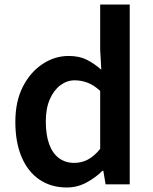

<svg xmlns="http://www.w3.org/2000/svg" viewBox="-20 -817 677 851"><path d="M276 14Q207 14 155.5 -20.5Q104 -55 76 -120.5Q48 -186 48 -277Q48 -368 81.5 -433Q115 -498 169 -533.5Q223 -569 284 -569Q331 -569 364 -552.5Q397 -536 429 -508L424 -597V-797H555V0H448L438 -60H434Q403 -29 362.5 -7.5Q322 14 276 14ZM309 -95Q341 -95 369 -109.5Q397 -124 424 -157V-414Q396 -440 368 -450.5Q340 -461 311 -461Q277 -461 248 -439.5Q219 -418 201 -377.5Q183 -337 183 -279Q183 -219 198 -178Q213 -137 241.5 -116Q270 -95 309 -95Z"/></svg>

Font: Noto Sans KR Thin SemiBold
Style: Regular
Weight: 600
Version: Version 2.004-H2;hotconv 1.0.118;makeotfexe 2.5.65603